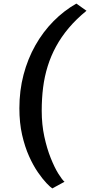

<svg xmlns="http://www.w3.org/2000/svg" viewBox="-20 -882 502 1070"><path d="M88 -278.5Q88 -377 111.2 -465.5Q134.5 -554 177 -629.2Q219.5 -704.5 277.8 -763.5Q336 -822.5 405.5 -862L462 -822Q405 -775.5 363.2 -726Q321.5 -676.5 292.5 -623.2Q263.5 -570 245.8 -513Q228 -456 220.2 -394.2Q212.5 -332.5 212.5 -265Q212.5 -188 227 -121Q241.5 -54 262.8 -1Q284 52 305.2 86Q326.5 120 339.5 131L271.5 168Q260.5 161 239 138.5Q217.5 116 191.5 78.5Q165.5 41 142 -11.2Q118.5 -63.5 103.2 -130.5Q88 -197.5 88 -278.5Z"/></svg>

Font: Merriweather Light 18pt ExtraBold
Style: Italic
Weight: 800
Italic angle: -7.8°
Version: Version 2.101